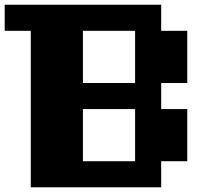

<svg xmlns="http://www.w3.org/2000/svg" viewBox="-20 -798 929 818"><path d="M333.3 -444.4H555.6V-666.7H333.3ZM111.1 0V-666.7H0V-777.8H666.7V-666.7H777.8V-444.4H666.7V-333.3H777.8V-111.1H666.7V0ZM333.3 -111.1H555.6V-333.3H333.3Z"/></svg>

Font: Pixeloid Sans
Style: Bold
Weight: 700
Monospace: yes
Designer: GGBot
Version: 0.3